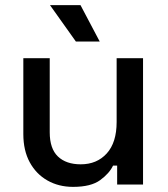

<svg xmlns="http://www.w3.org/2000/svg" viewBox="-20 -720 654 749"><path d="M265 9Q209 9 165 -16Q121 -41 96 -87Q71 -133 71 -197V-493H174V-204Q174 -140 206 -109.5Q238 -79 295 -79Q358 -79 396.5 -121.5Q435 -164 435 -244V-493H538V0H437V-74H421Q407 -44 371 -17.5Q335 9 265 9ZM276 -558 175 -700H294L369 -558Z"/></svg>

Font: Space Grotesk Medium
Style: Regular
Weight: 500
Designer: Florian Karsten
Foundry: Florian Karsten
Version: Version 2.000